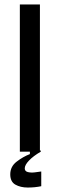

<svg xmlns="http://www.w3.org/2000/svg" viewBox="-20 -680 269 861"><path d="M69 0V-660H159V0ZM165 155Q137 161 104.5 161Q72 161 49 148Q26 135 26 102Q26 67 54.5 45Q83 23 114 11V-5H163V0Q129 20 110 40Q91 60 91 75Q91 88 104.5 91.5Q118 95 135.5 93Q153 91 165 89Z"/></svg>

Font: Bricolage Grotesque 12pt Condensed
Style: Regular
Weight: 400
Width: 3
Designer: Mathieu Triay
Foundry: Atelier Triay
Version: Version 1.001; ttfautohint (v1.8.4.7-5d5b);gftools[0.9.33.de